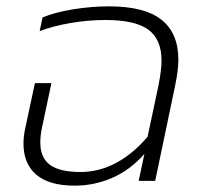

<svg xmlns="http://www.w3.org/2000/svg" viewBox="-20 -570 634 605"><path d="M54 -117Q54 -141 60 -168L90 -308H142L113 -171Q107 -144 107 -121Q107 -73 137.5 -50.5Q168 -28 234 -28Q292 -28 345.5 -56.5Q399 -85 445 -139L479 -299Q489 -349 489 -379Q489 -446 447.5 -476.5Q406 -507 312 -507Q258 -507 202.5 -497.5Q147 -488 105 -472L114 -515Q152 -531 209.5 -540.5Q267 -550 324 -550Q435 -550 488.5 -508Q542 -466 542 -382Q542 -349 532 -301L469 0H417L435 -85Q390 -34 333.5 -9.5Q277 15 215 15Q135 15 94.5 -19.5Q54 -54 54 -117Z"/></svg>

Font: Prompt ExtraLight
Style: Italic
Weight: 275
Italic angle: -12°
Designer: Katatrad Team
Foundry: CadsonDemak
Version: Version 1.000